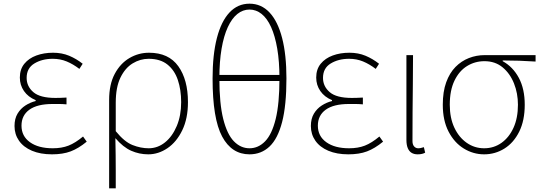

<svg xmlns="http://www.w3.org/2000/svg" viewBox="-20 -827 2948 1045"><path d="M263 13Q200 13 154 -6.5Q108 -26 83.5 -61Q59 -96 59 -141Q59 -181 75.5 -208.5Q92 -236 118.5 -253Q145 -270 174 -277V-282Q133 -299 110.5 -331.5Q88 -364 88 -405Q88 -450 112.5 -480Q137 -510 178 -525Q219 -540 269 -540Q317 -540 356.5 -523.5Q396 -507 430 -480L412 -452Q378 -478 343 -492.5Q308 -507 267 -507Q209 -507 167 -481.5Q125 -456 125 -403Q125 -357 161.5 -325.5Q198 -294 282 -294Q297 -294 309.5 -294.5Q322 -295 342 -296V-259Q319 -261 302 -261Q285 -261 266 -261Q183 -261 140 -230Q97 -199 97 -143Q97 -86 143 -53Q189 -20 267 -20Q316 -20 353 -34.5Q390 -49 432 -84L452 -56Q407 -19 364.5 -3Q322 13 263 13Z M574 198V-283Q574 -368 604.5 -425Q635 -482 684.5 -511Q734 -540 791 -540Q898 -540 950.5 -466.5Q1003 -393 1003 -271Q1003 -182 972 -118Q941 -54 891.5 -20.5Q842 13 787 13Q738 13 694 -6.5Q650 -26 608 -75Q609 -22 609.5 19.5Q610 61 610 103Q610 145 610 198ZM789 -20Q838 -20 878 -52Q918 -84 942 -141Q966 -198 966 -271Q966 -338 948 -391.5Q930 -445 891 -476Q852 -507 789 -507Q743 -507 702 -482Q661 -457 635.5 -404.5Q610 -352 610 -268V-113Q657 -55 701.5 -37.5Q746 -20 789 -20Z M1338 13Q1241 13 1189 -84Q1137 -181 1137 -400Q1137 -529 1160.5 -620Q1184 -711 1229 -759Q1274 -807 1338 -807Q1402 -807 1447 -759Q1492 -711 1515.5 -620Q1539 -529 1539 -400Q1539 -254 1515.5 -163Q1492 -72 1447 -29.5Q1402 13 1338 13ZM1338 -20Q1386 -20 1423 -58Q1460 -96 1480.5 -179.5Q1501 -263 1501 -400Q1501 -492 1489 -562Q1477 -632 1455.5 -679.5Q1434 -727 1404 -751Q1374 -775 1338 -775Q1302 -775 1272 -751Q1242 -727 1220 -679.5Q1198 -632 1186 -562Q1174 -492 1174 -400Q1174 -263 1195 -179.5Q1216 -96 1253 -58Q1290 -20 1338 -20ZM1158 -386V-419H1517V-386Z M1876 13Q1813 13 1767 -6.5Q1721 -26 1696.5 -61Q1672 -96 1672 -141Q1672 -181 1688.5 -208.5Q1705 -236 1731.5 -253Q1758 -270 1787 -277V-282Q1746 -299 1723.5 -331.5Q1701 -364 1701 -405Q1701 -450 1725.5 -480Q1750 -510 1791 -525Q1832 -540 1882 -540Q1930 -540 1969.5 -523.5Q2009 -507 2043 -480L2025 -452Q1991 -478 1956 -492.5Q1921 -507 1880 -507Q1822 -507 1780 -481.5Q1738 -456 1738 -403Q1738 -357 1774.5 -325.5Q1811 -294 1895 -294Q1910 -294 1922.5 -294.5Q1935 -295 1955 -296V-259Q1932 -261 1915 -261Q1898 -261 1879 -261Q1796 -261 1753 -230Q1710 -199 1710 -143Q1710 -86 1756 -53Q1802 -20 1880 -20Q1929 -20 1966 -34.5Q2003 -49 2045 -84L2065 -56Q2020 -19 1977.5 -3Q1935 13 1876 13Z M2253 13Q2234 13 2220.5 5Q2207 -3 2199.5 -20.5Q2192 -38 2192 -66V-527H2228Q2228 -448 2227 -370.5Q2226 -293 2225.5 -215.5Q2225 -138 2225 -59Q2225 -40 2234 -30Q2243 -20 2256 -20Q2264 -20 2270.5 -21.5Q2277 -23 2287 -26L2294 4Q2287 8 2277 10.5Q2267 13 2253 13Z M2615 13Q2556 13 2504.5 -18.5Q2453 -50 2421.5 -110.5Q2390 -171 2390 -257Q2390 -328 2408.5 -379Q2427 -430 2459 -462.5Q2491 -495 2532 -511Q2573 -527 2618 -527H2895V-492Q2849 -495 2805.5 -496.5Q2762 -498 2716 -498V-494Q2772 -463 2804 -403Q2836 -343 2836 -257Q2836 -171 2806 -110.5Q2776 -50 2725.5 -18.5Q2675 13 2615 13ZM2615 -20Q2668 -20 2709.5 -49.5Q2751 -79 2775 -132Q2799 -185 2799 -257Q2799 -319 2777.5 -373Q2756 -427 2715.5 -460.5Q2675 -494 2617 -494Q2565 -494 2522 -467.5Q2479 -441 2453.5 -388Q2428 -335 2428 -257Q2428 -185 2453 -132Q2478 -79 2520.5 -49.5Q2563 -20 2615 -20Z"/></svg>

Font: Noto Sans TC Thin
Style: Regular
Weight: 100
Designer: Ryoko NISHIZUKA 西塚涼子 (kana, bopomofo & ideographs); Paul D. Hunt (Latin, Greek & Cyrillic); Sandoll Communications 산돌커뮤니
Foundry: Adobe
Version: Version 2.004-H2;hotconv 1.0.118;makeotfexe 2.5.65603